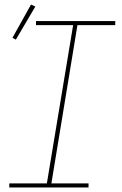

<svg xmlns="http://www.w3.org/2000/svg" viewBox="-20 -828 540 848"><path d="M21 0V-18H187L303 -717H139V-735H489V-717H322L207 -18H371V0ZM50 -653 35 -661 117 -808 136 -799Z"/></svg>

Font: Iosevka Slab Thin Oblique
Style: Regular
Weight: 100
Italic angle: -9°
Monospace: yes
Designer: Belleve Invis
Foundry: Belleve Invis
Version: Version 11.1.0; ttfautohint (v1.8.3)